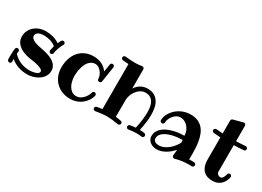

<svg xmlns="http://www.w3.org/2000/svg" viewBox="-21 -1419 2935 2151"><g transform="rotate(30 1446.5 -344.0)"><path d="M534.2 -139.2Q534.2 -111.3 524.4 -88.1Q514.6 -64.9 498 -46.1Q481.4 -27.3 459.7 -13.4Q438 0.5 413.8 10Q389.6 19.5 364.7 24.2Q339.8 28.8 316.9 28.8Q254.9 28.8 200.2 10.5Q145.5 -7.8 101.1 -45.9Q101.1 -37.6 101.1 -29.5Q101.1 -21.5 102.1 -14.2V-12.2Q102.1 -2.4 95.5 5.4Q88.9 13.2 79.1 13.2Q67.9 13.2 59.8 6.6Q51.8 0 50.8 -9.8Q49.8 -19.5 49.8 -29.5Q49.8 -39.6 49.8 -49.8Q49.8 -67.9 50.5 -85.4Q51.3 -103 52.2 -116.9Q53.2 -130.9 54 -139.9Q54.7 -148.9 55.2 -149.9Q56.2 -159.7 63.2 -166.3Q70.3 -172.9 80.1 -172.9Q92.3 -172.9 99.1 -165Q106 -157.2 106 -147.9V-145Q105.5 -141.1 105 -136.2Q104.5 -132.3 104 -126.5Q103.5 -120.6 103 -113.8Q147.5 -66.4 200.9 -44.7Q254.4 -22.9 316.9 -22.9Q324.2 -22.9 335.9 -23.9Q347.7 -24.9 360.6 -27.1Q373.5 -29.3 386.7 -33Q399.9 -36.6 410.4 -42.2Q420.9 -47.9 427.5 -55.7Q434.1 -63.5 434.1 -74.2Q434.1 -85 424.6 -93.5Q415 -102.1 400.4 -108.9Q385.7 -115.7 367.9 -120.6Q350.1 -125.5 333.3 -128.9Q316.4 -132.3 303 -134.3Q289.6 -136.2 283.2 -137.2Q241.2 -141.6 200.4 -153.6Q159.7 -165.5 127 -186.5Q94.2 -207.5 74.2 -238.3Q54.2 -269 54.2 -311Q54.2 -354 71.8 -388.4Q89.4 -422.9 117.9 -446.8Q146.5 -470.7 183.3 -483.4Q220.2 -496.1 258.8 -496.1Q309.6 -496.1 355.2 -483.6Q400.9 -471.2 439 -444.8Q443.4 -455.6 449.2 -466.6Q455.1 -477.5 460.9 -487.8Q464.8 -494.1 470.9 -497.1Q477.1 -500 482.9 -500Q494.1 -500 501.5 -492.4Q508.8 -484.9 508.8 -475.1Q508.8 -467.3 504.9 -461.9Q486.3 -428.7 473.9 -394.8Q461.4 -360.8 457 -326.2Q455.6 -316.9 448.2 -310.5Q440.9 -304.2 431.2 -304.2Q420.4 -304.2 413.1 -312.3Q405.8 -320.3 405.8 -330.1V-334Q411.1 -364.3 419.9 -395Q384.8 -422.9 343.3 -433.8Q301.8 -444.8 258.8 -444.8Q244.1 -444.8 228 -441.7Q211.9 -438.5 198 -431.4Q184.1 -424.3 175 -412.6Q166 -400.9 166 -383.8Q166 -368.7 175.8 -357.2Q185.5 -345.7 200.7 -336.9Q215.8 -328.1 234.6 -321.8Q253.4 -315.4 271.7 -311Q290 -306.6 305.9 -303.7Q321.8 -300.8 331.1 -298.8Q365.2 -292 401.1 -281Q437 -270 466.6 -251.7Q496.1 -233.4 515.1 -206.1Q534.2 -178.7 534.2 -139.2Z M1085 -324.2Q1083.5 -314.5 1075.9 -308.1Q1068.4 -301.8 1058.6 -301.8Q1048.8 -301.8 1041.7 -308.6Q1034.7 -315.4 1033.7 -326.2Q1033.7 -347.2 1024.9 -370.1Q1016.1 -393.1 1001 -412.1Q985.8 -431.2 966.3 -443.6Q946.8 -456.1 924.8 -456.1Q897.5 -456.1 876.5 -444.6Q855.5 -433.1 839.8 -414.1Q824.2 -395 814 -370.6Q803.7 -346.2 797.4 -320.6Q791 -294.9 788.3 -270Q785.6 -245.1 785.6 -225.1Q785.6 -190.9 793.2 -156.7Q800.8 -122.6 816.4 -95.5Q832 -68.4 856.4 -51.3Q880.9 -34.2 914.6 -34.2Q939.5 -34.2 961.4 -45.4Q983.4 -56.6 1000.7 -74.5Q1018.1 -92.3 1030.3 -113.8Q1042.5 -135.3 1047.9 -155.8Q1050.3 -165 1056.9 -170.9Q1063.5 -176.8 1072.8 -176.8Q1083.5 -176.8 1091.1 -168.7Q1098.6 -160.6 1098.6 -150.9Q1098.6 -147.9 1097.7 -146Q1094.2 -129.9 1085.9 -110.8Q1077.6 -91.8 1064.2 -72.8Q1050.8 -53.7 1031.7 -35.9Q1012.7 -18.1 988.3 -4.4Q963.9 9.3 934.1 17.6Q904.3 25.9 868.7 25.9Q812.5 25.9 765.1 7.1Q717.8 -11.7 683.6 -45.7Q649.4 -79.6 630.1 -127.2Q610.8 -174.8 610.8 -231.9Q610.8 -293.5 627.7 -346.2Q644.5 -398.9 677 -437.5Q709.5 -476.1 757.1 -498Q804.7 -520 866.7 -520Q922.4 -520 970.2 -497.8Q1018.1 -475.6 1048.8 -431.2L1064.9 -530.8Q1066.4 -540 1073.5 -545.9Q1080.6 -551.8 1089.8 -551.8Q1102.1 -551.8 1108.9 -543.5Q1115.7 -535.2 1115.7 -526.9V-522.9Z M1778.8 -7.8Q1776.9 -7.8 1775.9 -8.8Q1758.8 -11.2 1742.2 -12.2Q1725.6 -13.2 1709 -13.2Q1684.1 -13.2 1659.4 -10.7Q1634.8 -8.3 1609.9 -3.9Q1608.9 -2.9 1607.9 -2.9Q1606.9 -2.9 1606 -2.9Q1594.7 -2.9 1587.4 -11Q1580.1 -19 1580.1 -28.8Q1580.1 -38.1 1585.9 -45.2Q1591.8 -52.2 1601.1 -54.2Q1635.7 -61.5 1670.9 -63Q1697.8 -186.5 1697.8 -273.9Q1697.8 -312 1692.1 -345.5Q1686.5 -378.9 1672.1 -403.8Q1657.7 -428.7 1632.8 -443.4Q1607.9 -458 1568.8 -458Q1546.9 -458 1527.1 -449.7Q1507.3 -441.4 1490.5 -427.5Q1473.6 -413.6 1460 -395Q1446.3 -376.5 1436.8 -356.2Q1427.2 -335.9 1422.1 -314.9Q1417 -293.9 1417 -274.9L1416 -57.1Q1433.1 -55.7 1450.4 -52.7Q1467.8 -49.8 1485.8 -45.9Q1495.1 -44.4 1501 -37.4Q1506.8 -30.3 1506.8 -21Q1506.8 -9.8 1498.8 -2.9Q1490.7 3.9 1481 3.9H1476.1Q1436.5 -3.4 1400.9 -7.3Q1365.2 -11.2 1330.1 -11.2Q1295.4 -11.2 1259.8 -7.3Q1224.1 -3.4 1185.1 3.9H1180.2Q1168.9 3.9 1161.9 -3.7Q1154.8 -11.2 1154.8 -21Q1154.8 -30.3 1160.4 -37.4Q1166 -44.4 1174.8 -45.9Q1191.9 -49.8 1209.2 -52.2Q1226.6 -54.7 1243.2 -57.1V-639.2Q1212.4 -640.6 1191.4 -642.8Q1170.4 -645 1168 -645Q1158.2 -646.5 1152.1 -653.8Q1146 -661.1 1146 -670.9Q1146 -683.1 1154.8 -689.5Q1163.6 -695.8 1171.9 -695.8H1174.8Q1175.3 -695.8 1186 -694.6Q1196.8 -693.4 1214.1 -691.9Q1231.4 -690.4 1253.4 -689.2Q1275.4 -688 1298.8 -688Q1322.3 -688 1344.7 -689.7Q1367.2 -691.4 1386.2 -695.8H1391.1Q1402.3 -695.8 1409.7 -688.2Q1417 -680.7 1417 -670.9V-422.9Q1444.8 -465.8 1483.2 -487.3Q1521.5 -508.8 1568.8 -508.8Q1619.6 -508.8 1654.1 -490.2Q1688.5 -471.7 1709.7 -439.9Q1731 -408.2 1740 -365Q1749 -321.8 1749 -272.9Q1749 -186.5 1723.1 -64Q1738.3 -64 1753.2 -62.7Q1768.1 -61.5 1782.2 -59.1Q1792 -58.1 1798.6 -51Q1805.2 -43.9 1805.2 -34.2Q1805.2 -23.4 1796.9 -15.6Q1788.6 -7.8 1778.8 -7.8Z M2196.3 -170.9Q2195.3 -179.2 2194.8 -188Q2194.3 -196.8 2194.3 -206.1H2176.3Q2156.7 -206.1 2130.1 -203.1Q2103.5 -200.2 2075.2 -193.8Q2046.9 -187.5 2019 -177Q1991.2 -166.5 1969.2 -151.6Q1947.3 -136.7 1933.8 -116.7Q1920.4 -96.7 1920.4 -70.8Q1920.4 -57.1 1927 -47.4Q1933.6 -37.6 1943.6 -31.5Q1953.6 -25.4 1965.8 -22.7Q1978 -20 1989.3 -20Q2023.9 -20 2054.9 -33.4Q2085.9 -46.9 2112.3 -68.6Q2138.7 -90.3 2159.7 -117.2Q2180.7 -144 2196.3 -170.9ZM2430.2 -2H2428.2Q2419.9 -2.9 2411.1 -2.9Q2402.3 -2.9 2394 -2.9Q2348.1 -2.9 2305.9 2.9Q2263.7 8.8 2221.2 21Q2219.7 21 2218.3 21.5Q2216.8 22 2214.4 22Q2203.1 22 2196 13.4Q2189 4.9 2189 -3.9V-7.8Q2189 -8.8 2191.4 -27.6Q2193.8 -46.4 2196.3 -80.1Q2175.3 -56.6 2151.6 -36.4Q2127.9 -16.1 2101.8 -1.2Q2075.7 13.7 2047.9 22.2Q2020 30.8 1990.2 30.8Q1966.8 30.8 1944.8 23.7Q1922.9 16.6 1906 3.4Q1889.2 -9.8 1879.2 -28.6Q1869.1 -47.4 1869.1 -70.8Q1869.1 -107.4 1885 -135.3Q1900.9 -163.1 1926.8 -183.8Q1952.6 -204.6 1985.6 -218.5Q2018.6 -232.4 2052.7 -241Q2086.9 -249.5 2119.1 -253.2Q2151.4 -256.8 2176.3 -256.8H2188Q2188 -286.6 2177.5 -314.9Q2167 -343.3 2148.2 -365.2Q2129.4 -387.2 2103.5 -400.6Q2077.6 -414.1 2046.4 -414.1Q2023.4 -414.1 2001.5 -401.1Q1979.5 -388.2 1962.4 -368.2Q1945.3 -348.1 1934.8 -323.2Q1924.3 -298.3 1924.3 -274.9Q1924.3 -265.1 1916.3 -258.5Q1908.2 -252 1898.4 -252Q1887.7 -252 1879.9 -260Q1872.1 -268.1 1872.1 -277.8Q1872.1 -301.3 1880.4 -326.9Q1888.7 -352.5 1904.5 -377.2Q1920.4 -401.9 1943.1 -423.8Q1965.8 -445.8 1994.9 -462.6Q2023.9 -479.5 2058.6 -489.3Q2093.3 -499 2132.3 -499Q2187 -499 2225.8 -481.9Q2264.6 -464.8 2290.8 -435.5Q2316.9 -406.2 2332 -367.7Q2347.2 -329.1 2355 -286.1Q2362.8 -243.2 2365 -198.7Q2367.2 -154.3 2367.2 -113.8Q2367.2 -93.3 2366.7 -78.6Q2366.2 -64 2366.2 -54.2Q2373.5 -54.2 2381.1 -54.7Q2388.7 -55.2 2396 -55.2Q2404.3 -55.2 2413.3 -54.7Q2422.4 -54.2 2431.2 -54.2Q2441.9 -53.2 2448.5 -45.9Q2455.1 -38.6 2455.1 -27.8Q2455.1 -17.6 2448 -9.8Q2440.9 -2 2430.2 -2Z M2868.2 -475.1Q2868.2 -465.3 2861.6 -457.8Q2855 -450.2 2845.2 -449.2Q2813.5 -446.8 2782.2 -444.8Q2751 -442.9 2719.2 -441.9V-100.1Q2719.2 -90.3 2723.4 -82Q2727.5 -73.7 2734.1 -67.9Q2740.7 -62 2749 -58.6Q2757.3 -55.2 2766.1 -55.2Q2779.3 -55.2 2787.8 -62.3Q2796.4 -69.3 2802.2 -79.8Q2808.1 -90.3 2811.8 -102.1Q2815.4 -113.8 2817.9 -123Q2819.3 -131.8 2826.7 -137.5Q2834 -143.1 2842.8 -143.1Q2854 -143.1 2861.1 -134.5Q2868.2 -126 2868.2 -117.2V-111.8Q2854 -46.9 2812.5 -11.5Q2771 23.9 2710 23.9Q2682.1 23.9 2652.8 16.6Q2623.5 9.3 2599.9 -10.7Q2576.2 -30.8 2561 -66.2Q2545.9 -101.6 2545.9 -158.2V-442.9Q2523.9 -444.3 2501.7 -445.8Q2479.5 -447.3 2457 -449.2Q2447.3 -450.7 2440.7 -458Q2434.1 -465.3 2434.1 -475.1Q2434.1 -486.3 2442.6 -493.2Q2451.2 -500 2460 -500H2461.9Q2483.4 -498.5 2504.2 -497.1Q2524.9 -495.6 2545.9 -494.1V-660.2Q2545.9 -668.5 2551.3 -675.5Q2556.6 -682.6 2564.9 -685.1L2687 -717.8Q2688.5 -718.8 2690.4 -719Q2692.4 -719.2 2693.8 -719.2Q2705.1 -719.2 2712.2 -710.9Q2719.2 -702.6 2719.2 -692.9V-493.2Q2749 -494.1 2779.5 -495.8Q2810.1 -497.6 2840.8 -500H2842.8Q2853.5 -500 2860.8 -492.4Q2868.2 -484.9 2868.2 -475.1Z"/></g></svg>

Font: Ribeye
Style: Regular
Weight: 400
Designer: Astigmatic (AOETI)
Foundry: Astigmatic (AOETI)
Version: Version 1.000